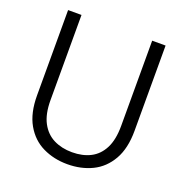

<svg xmlns="http://www.w3.org/2000/svg" viewBox="-128 -815 903 942"><g transform="rotate(20 323.5 -344.0)"><path d="M323 12Q253 12 195 -16Q137 -44 103 -103.5Q69 -163 69 -255V-700H139V-255Q139 -183 163 -138Q187 -93 229 -72Q271 -51 325 -51Q380 -51 421 -72Q462 -93 485 -138Q508 -183 508 -255V-700H578V-255Q578 -163 544 -103.5Q510 -44 452.5 -16Q395 12 323 12Z"/></g></svg>

Font: DM Sans 12pt Light
Style: Regular
Weight: 300
Version: Version 4.004;gftools[0.9.30]